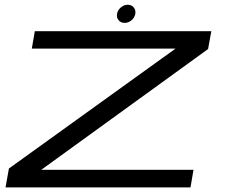

<svg xmlns="http://www.w3.org/2000/svg" viewBox="-20 -810 987 830"><path d="M4 0 18.5 -81.5 739 -600H117.5L130.5 -675H893.5L879.5 -598L158.5 -76H816.5L803.5 0ZM519 -711Q502.5 -711 492.8 -722.5Q483 -734 486 -750.5Q489 -766.5 502.5 -778Q516 -789.5 532.5 -789.5Q548.5 -789.5 558 -778Q567.5 -766.5 565 -750.5Q562 -734 548.5 -722.5Q535 -711 519 -711Z"/></svg>

Font: Anybody UltraExpanded Regular
Style: Italic
Weight: 400
Width: 9
Italic angle: -10°
Designer: Tyler Finck
Foundry: Etcetera Type Company
Version: Version 1.010; ttfautohint (v1.8.3) -l 8 -r 50 -G 200 -x 14 